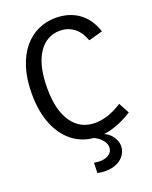

<svg xmlns="http://www.w3.org/2000/svg" viewBox="-181 -877 957 1205"><g transform="rotate(-20 298.0 -274.5)"><path d="M534 -136 572 -65Q509 -25 451.5 -6.5Q394 12 340 12Q251 12 183.5 -35Q116 -82 78 -170.5Q40 -259 40 -382Q40 -480 63.5 -554.5Q87 -629 128 -679Q169 -729 224 -754.5Q279 -780 342 -780Q430 -780 494 -735.5Q558 -691 588 -601L494 -575Q471 -638 431 -666.5Q391 -695 341 -695Q249 -695 196 -613.5Q143 -532 143 -382Q143 -234 199 -154.5Q255 -75 353 -75Q395 -75 439 -89.5Q483 -104 534 -136ZM308 231Q296 231 283 229.5Q270 228 257 225L259 157Q269 158 278 159.5Q287 161 296 161Q336 161 359.5 144Q383 127 383 97Q383 69 354.5 40Q326 11 268 -5L336 -6Q396 8 425.5 42.5Q455 77 455 116Q455 145 438.5 171.5Q422 198 389 214.5Q356 231 308 231Z"/></g></svg>

Font: Yaldevi Medium
Style: Regular
Weight: 500
Designer: Sol Matas, Rajitha Manaperi, Kosala Senevirathne
Foundry: Mooniak
Version: Version 1.100